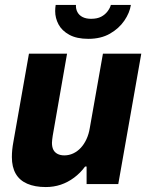

<svg xmlns="http://www.w3.org/2000/svg" viewBox="-20 -744 600 776"><path d="M165 12Q121 12 90 -1.5Q59 -15 43.5 -42Q28 -69 28 -109Q28 -124 29.5 -139Q31 -154 34 -170L97 -527H251L193 -195Q192 -187 191 -180Q190 -173 190 -167Q190 -150 195.5 -139Q201 -128 212.5 -122Q224 -116 240 -116Q259 -116 276 -124Q293 -132 306.5 -146.5Q320 -161 329.5 -181.5Q339 -202 343 -227L396 -527H551L458 0H330V-71H324Q305 -45 279.5 -26Q254 -7 225.5 2.5Q197 12 165 12ZM337 -587Q290 -587 260 -603.5Q230 -620 216.5 -645.5Q203 -671 203 -699Q203 -705 203.5 -711.5Q204 -718 205 -724H287Q286 -708 293 -695Q300 -682 314 -675Q328 -668 348 -668Q373 -668 389 -676.5Q405 -685 415 -698.5Q425 -712 428 -724H509Q504 -692 482.5 -660.5Q461 -629 424.5 -608Q388 -587 337 -587Z"/></svg>

Font: Archivo SemiCondensed ExtraBold
Style: Italic
Weight: 800
Width: 4
Italic angle: -10°
Designer: Hector Gatti
Foundry: Omnibus-Type
Version: Version 2.001